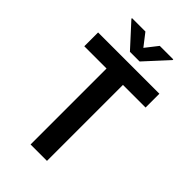

<svg xmlns="http://www.w3.org/2000/svg" viewBox="-268 -988 1075 1075"><g transform="rotate(45 269.0 -451.0)"><path d="M332.5 -710.9V0H202.6V-710.9ZM511.7 -710.9V-601.6H26.4V-710.9ZM210 -901.9 266.6 -829.1 323.7 -901.9H430.7V-896.5L305.7 -760.3H229L104 -897V-901.9Z"/></g></svg>

Font: Roboto Condensed SemiBold
Style: Regular
Weight: 600
Designer: Christian Robertson
Foundry: Google
Version: Version 3.008; 2023